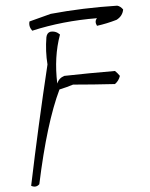

<svg xmlns="http://www.w3.org/2000/svg" viewBox="-20 -702 540 689"><path d="M146.5 -568.4Q148.4 -584 160.2 -587.9Q179.7 -591.8 195.3 -578.1Q173.8 -498 185.5 -402.3Q191.4 -421.9 210.9 -429.7Q298.8 -439.5 392.6 -447.3Q402.3 -439.5 410.2 -429.7Q406.2 -412.1 392.6 -400.4Q314.5 -398.4 242.2 -398.4Q218.8 -388.7 193.4 -380.9Q148.4 -261.7 121.1 -41Q109.4 -27.3 91.8 -35.2Q117.2 -250 150.4 -470.7Q142.6 -517.6 146.5 -568.4ZM162.1 -652.3Q277.3 -673.8 400.4 -681.6Q412.1 -679.7 421.9 -668Q419.9 -644.5 398.4 -630.9Q363.3 -617.2 328.1 -609.4Q318.4 -625 328.1 -636.7Q205.1 -627 95.7 -591.8Q82 -607.4 85.9 -625Q123 -638.7 162.1 -652.3Z"/></svg>

Font: BoLeHuaiShuti
Style: Regular
Weight: 400
Designer: Aston.linsen@gmail.com
Foundry: BoLe
Version: Version 1.00 June 15, 2016, initial release